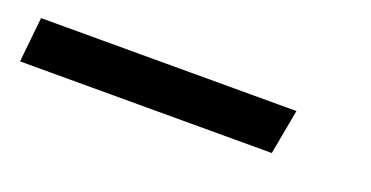

<svg xmlns="http://www.w3.org/2000/svg" viewBox="-21 14 674 349"><g transform="rotate(20 315.5 188.5)"><path d="M21 145H515L499 232H12Z"/></g></svg>

Font: Andada Pro
Style: Bold Italic
Weight: 700
Italic angle: -7°
Designer: Carolina Giovagnoli
Foundry: Huerta Tipografica
Version: Version 3.005; ttfautohint (v1.8.4)